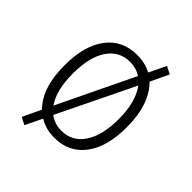

<svg xmlns="http://www.w3.org/2000/svg" viewBox="-167 -615 771 771"><g transform="rotate(45 219.0 -229.5)"><path d="M98 57 67 41 104 -37Q42 -99 42 -227Q42 -340 89.5 -401.5Q137 -463 219 -463Q264 -463 300 -444L335 -516L367 -500L330 -422Q361 -392 378 -343Q395 -294 395 -227Q395 -116 348 -54Q301 8 219 8Q170 8 133 -15ZM89 -228Q89 -132 125 -81L281 -405Q254 -423 219 -423Q158 -423 123.5 -372Q89 -321 89 -228ZM219 -32Q280 -32 314.5 -84Q349 -136 349 -228Q349 -278 338.5 -316Q328 -354 309 -379L151 -54Q180 -32 219 -32Z"/></g></svg>

Font: Inconsolata SemiCondensed Light
Style: Regular
Weight: 300
Width: 4
Monospace: yes
Designer: Raph Levien, Cyreal, Brenton Simpson
Foundry: Raph Levien, Cyreal, Google
Version: Version 3.100; ttfautohint (v1.8.4.7-5d5b)